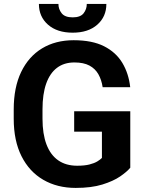

<svg xmlns="http://www.w3.org/2000/svg" viewBox="-20 -920 721 950"><path d="M624.6 -369.5V-90.2Q608.5 -70.4 574.6 -47.1Q540.6 -23.8 486.4 -7Q432.2 9.8 354.4 9.8Q263.3 9.8 194.1 -30.4Q124.9 -70.6 86.4 -147.2Q47.9 -223.7 47.9 -332.5V-378.3Q47.9 -487.2 84.6 -563.7Q121.3 -640.1 188 -680.6Q254.8 -721 344.5 -721Q436 -721 494.9 -691.2Q553.8 -661.3 585.3 -608.9Q616.7 -556.5 624.3 -488.6H487.9Q482.4 -525.1 466.8 -552.6Q451.3 -580.1 422.5 -595.6Q393.7 -611 348 -611Q297.1 -611 261.9 -584.4Q226.7 -557.7 208.5 -506.1Q190.3 -454.4 190.3 -379.3V-332.5Q190.3 -257.2 210 -205.3Q229.7 -153.4 268 -126.7Q306.3 -100 361.9 -100Q398.4 -100 422.7 -106.2Q446.9 -112.4 461.7 -121.4Q476.5 -130.5 484.3 -138.6V-268.5H347V-369.5ZM409.4 -900.4H506.3Q506.3 -837.5 461.4 -797.9Q416.5 -758.3 339.7 -758.3Q262.5 -758.3 217.5 -797.9Q172.5 -837.5 172.5 -900.4H269.1Q269.1 -874.5 285.2 -854.3Q301.2 -834.1 339.7 -834.1Q377.9 -834.1 393.7 -854.3Q409.4 -874.5 409.4 -900.4Z"/></svg>

Font: Vazirmatn
Style: Regular
Weight: 400
Designer: Saber Rastikerdar
Foundry: Saber Rastikerdar
Version: Version 33.003;September 2, 2022;FontCreator 14.0.0.2862 64-